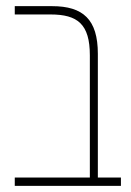

<svg xmlns="http://www.w3.org/2000/svg" viewBox="-20 -604 426 624"><path d="M28 0H373V-27H298V-429C298 -541 250 -584 149 -584H28V-557H144C232 -557 272 -526 272 -424V-27H28Z"/></svg>

Font: Noto Sans Hebrew Condensed Thin
Style: Regular
Weight: 100
Width: 3
Designer: Monotype Design Team
Foundry: Monotype Imaging Inc.
Version: Version 2.004